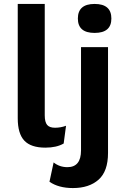

<svg xmlns="http://www.w3.org/2000/svg" viewBox="-20 -739 641 974"><path d="M207 -719V-154Q207 -120 219 -105.5Q231 -91 259 -91Q288 -91 315 -101L303 -11Q267 10 210 10Q137 10 103.5 -25.5Q70 -61 70 -139V-719ZM375 -645Q375 -719 460 -719Q545 -719 545 -645Q545 -572 460 -572Q375 -572 375 -645ZM528 -500V37Q528 130 480 172.5Q432 215 350 215Q277 215 231 183L252 85Q282 109 322 109Q391 109 391 24V-500Z"/></svg>

Font: Elaine Sans SemiBold
Style: Regular
Weight: 600
Designer: Wei Huang
Foundry: Wei Huang
Version: Version 2.001;December 24, 2019;FontCreator 12.0.0.2547 64-b